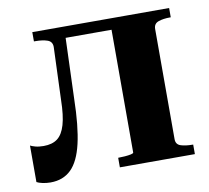

<svg xmlns="http://www.w3.org/2000/svg" viewBox="-65 -592 733 673"><g transform="rotate(-10 302.0 -255.0)"><path d="M149 -268 156 -456Q156 -475 139 -481Q122 -487 96 -487H91V-520H204L195 -264Q193 -167 179 -106.5Q165 -46 136.5 -18Q108 10 63 10Q48 10 34.5 7Q21 4 14 0V-130Q19 -127 31.5 -123.5Q44 -120 61 -120Q92 -120 110.5 -134Q129 -148 138.5 -180.5Q148 -213 149 -268ZM366 -43V-520H578V-487H576Q551 -487 534 -481Q517 -475 517 -456V-64Q517 -45 534 -39.5Q551 -34 576 -34H578V0H311V-34Q322 -34 335 -35Q348 -36 357 -38Q366 -40 366 -43ZM176 -480V-520H429V-480Z"/></g></svg>

Font: Roboto Serif 144pt SemiBold
Style: Regular
Weight: 600
Version: Version 1.008